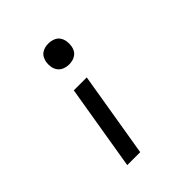

<svg xmlns="http://www.w3.org/2000/svg" viewBox="-203 -660 1006 1006"><g transform="rotate(-45 300.0 -156.5)"><path d="M318 -373Q300 -373 283 -379.5Q266 -386 255.5 -400Q245 -414 242 -432.5Q239 -451 242 -469Q245 -482 251 -494Q257 -506 268.5 -514Q280 -522 292.5 -525Q305 -528 318 -528Q336 -528 353.5 -521.5Q371 -515 381 -501Q391 -487 394 -468.5Q397 -450 394 -432Q392 -419 385.5 -407Q379 -395 367.5 -387Q356 -379 343.5 -376Q331 -373 318 -373ZM160 215 239 -260H335L256 215Z"/></g></svg>

Font: Iosevka Md Ex Obl
Style: Regular
Weight: 500
Width: 7
Italic angle: -9°
Monospace: yes
Designer: Belleve Invis
Foundry: Belleve Invis
Version: Version 32.5.0; ttfautohint (v1.8.4)